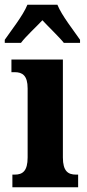

<svg xmlns="http://www.w3.org/2000/svg" viewBox="-41 -786 364 806"><path d="M-21 -619V-606H47C67 -633 110 -672 137 -701C161 -675 212 -626 227 -606H295V-619C269 -657 218 -721 200 -766H74C56 -721 5 -657 -21 -619ZM11 0H287V-53H278C245 -53 223 -67 223 -125V-536H7V-483H21C53 -483 75 -469 75 -415V-125C75 -68 54 -53 21 -53H11Z"/></svg>

Font: Noto Serif Sinhala ExtraCondensed ExtraBold
Style: Regular
Weight: 800
Width: 2
Designer: Jelle Bosma - Monotype Design Team
Foundry: Monotype Imaging Inc.
Version: Version 2.007